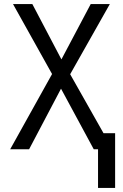

<svg xmlns="http://www.w3.org/2000/svg" viewBox="-20 -734 603 944"><path d="M30 0 236 -370 44 -714H139L282 -442L426 -714H520L325 -369L489 -79H546V190H462V0H441L280 -298L123 0Z"/></svg>

Font: Noto Sans Mono SemiCondensed
Style: Regular
Weight: 400
Width: 4
Designer: Monotype Design Team
Foundry: Monotype Imaging Inc.
Version: Version 2.014